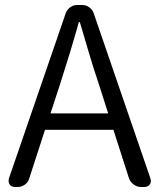

<svg xmlns="http://www.w3.org/2000/svg" viewBox="-20 -752 642 772"><path d="M42 0Q26 0 19 -10Q12 -20 16 -35L244 -698Q249 -713 262 -722.5Q275 -732 291 -732H310Q326 -732 339 -722.5Q352 -713 357 -698L584 -37Q590 -21 582.5 -10.5Q575 0 558 0H548Q531 0 517 -10.5Q503 -21 498 -37L436 -230H161L98 -36Q94 -20 80.5 -10Q67 0 50 0ZM183 -296H415L377 -415Q356 -477 338 -538Q320 -599 301 -663H297Q279 -599 260.5 -538Q242 -477 222 -415Z"/></svg>

Font: Chiron GoRound TC N
Style: Regular
Weight: 350
Designer: Ryoko NISHIZUKA 西塚涼子 (kana, bopomofo & ideographs); Paul D. Hunt (Latin, Greek & Cyrillic); Sandoll Communications 산돌커뮤니
Foundry: Adobe
Version: Version 1.000;hotconv 1.1.1;makeotfexe 2.6.0